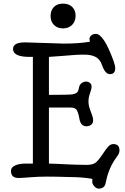

<svg xmlns="http://www.w3.org/2000/svg" viewBox="-20 -999 706 1086"><path d="M621.1 -184.1Q655.8 -184.1 655.8 -148.4Q655.8 -131.3 642.1 -113.8Q608.9 -70.3 591.8 -18.6L585.9 0Q580.1 21.5 577.4 36.9Q574.7 52.2 564.2 60.1Q553.7 67.9 539.3 67.9Q524.9 67.9 513.4 54.7Q502 41.5 502 31.2V17.6Q502 15.1 502.4 12.7Q443.4 2.4 373 2.4Q298.8 0 246.1 0Q193.4 0 148.2 3.9Q103 7.8 85 7.8Q42 7.8 42 -32.2Q42 -60.1 87.9 -70.3Q103.5 -73.7 125.5 -73.7H166V-677.2H147Q53.7 -677.2 53.7 -722.2Q53.7 -759.3 121.6 -759.3L340.3 -752.4Q428.2 -752.4 488.8 -763.2Q486.3 -771 486.3 -780Q486.3 -789.1 495.6 -798.1Q504.9 -807.1 522.5 -807.1Q566.4 -807.1 621.6 -656.2Q631.8 -627.9 631.8 -613.3Q631.8 -579.6 601.6 -579.6Q574.7 -579.6 556.6 -631.8Q545.4 -664.1 520.8 -677Q496.1 -689.9 458 -689.9H445.8Q420.4 -689.9 386.2 -687Q352.1 -684.1 332 -682.6L291.5 -679.7Q271.5 -678.2 256.8 -677.2V-462.4Q374 -462.4 390.6 -465.6Q407.2 -468.8 415 -475.3Q422.9 -481.9 426 -500.7Q429.2 -519.5 441.4 -528.6Q453.6 -537.6 466.3 -537.6Q479 -537.6 488.5 -530Q498 -522.5 498 -509Q498 -495.6 489.3 -472.2Q480.5 -448.7 480.5 -425.5Q480.5 -402.3 489.3 -379.4L502 -344.2Q506.8 -332 506.8 -317.1Q506.8 -302.2 495.8 -293.5Q484.9 -284.7 468.8 -284.7Q437 -284.7 429.4 -325.7Q421.9 -366.7 412.6 -378.7Q403.3 -390.6 379.4 -390.6H256.8V-73.7Q277.8 -73.2 298.8 -72.3L342.3 -70.3Q355.5 -69.3 372.8 -68.8Q390.1 -68.4 413.8 -67.4Q437.5 -66.4 469.7 -66.4Q502 -66.4 518.1 -77.1Q534.2 -87.9 558.1 -123.8Q582 -159.7 594.2 -171.9Q606.4 -184.1 621.1 -184.1ZM336.7 -838.4Q304.7 -838.4 285.4 -857.7Q266.1 -877 266.1 -908.2Q266.1 -939.5 284.4 -959Q302.7 -978.5 336.2 -978.5Q369.6 -978.5 388.7 -959.5Q407.7 -940.4 407.7 -909.7Q407.7 -878.9 388.2 -858.6Q368.7 -838.4 336.7 -838.4Z"/></svg>

Font: Oldenburg
Style: Regular
Weight: 400
Designer: Nicole Fally
Foundry: Nicole Fally
Version: Version 1.001